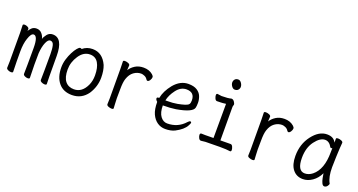

<svg xmlns="http://www.w3.org/2000/svg" viewBox="-43 -1301 3585 1921"><g transform="rotate(20 1750.0 -340.0)"><path d="M85 11Q69 11 52.5 2.5Q36 -6 36 -18L38 -83Q38 -369 37.5 -390.5Q37 -412 36 -436.5Q35 -461 35 -471Q35 -482 55 -482Q70 -482 86 -473.5Q102 -465 102 -453L101 -432Q105 -443 125.5 -465Q146 -487 179 -487Q215 -487 237 -461Q259 -435 264 -407Q270 -430 292.5 -458.5Q315 -487 352 -487Q461 -487 461 -297Q461 -102 462 -81Q464 -23 464 0Q464 11 443 11Q427 11 410.5 2.5Q394 -6 394 -18Q396 -82 396 -293Q396 -351 387 -386Q378 -421 348 -421Q325 -421 306 -376.5Q287 -332 282 -262Q281 -228 281 -142L284 0Q284 11 263 11Q247 11 231 2.5Q215 -6 215 -18Q217 -82 217 -293Q217 -421 172 -421Q144 -421 123 -356Q103 -300 103 -215Q103 -85 105 -47L106 0Q106 11 85 11Z M736 18Q644 18 593.5 -43Q543 -104 543 -207Q543 -251 556 -294Q569 -337 587.5 -373Q606 -409 625 -431.5Q644 -454 655 -454Q668 -454 671 -448Q715 -486 777 -486Q882 -486 933 -374Q954 -321 954 -245Q954 -150 900 -67Q839 18 736 18ZM736 -43Q822 -43 867 -141Q888 -187 888 -245Q888 -329 859 -377.5Q830 -426 771 -426Q703 -426 656.5 -356.5Q610 -287 610 -208Q610 -125 643 -84Q676 -43 736 -43Z M1156 10Q1140 10 1121.5 2.5Q1103 -5 1103 -18L1105 -81Q1105 -378 1104 -398Q1102 -454 1102 -474Q1103 -484 1122 -484Q1138 -484 1156.5 -476.5Q1175 -469 1175 -456Q1175 -446 1173.5 -434Q1172 -422 1172 -405Q1193 -439 1230.5 -462.5Q1268 -486 1320 -486Q1380 -486 1419 -452Q1435 -438 1435 -426Q1435 -410 1423.5 -392Q1412 -374 1399 -374Q1392 -374 1385 -384Q1374 -403 1353 -412Q1332 -421 1317 -421Q1275 -421 1239 -395Q1203 -369 1185 -315Q1172 -278 1172 -201Q1171 -163 1171 -106Q1171 -75 1173.5 -46Q1176 -17 1176 0Q1176 10 1156 10Z M1730 18Q1682 18 1644.5 -8Q1607 -34 1585 -82Q1563 -130 1563 -210Q1544 -226 1544 -241Q1544 -254 1564 -254L1569 -255Q1583 -330 1644 -406Q1711 -486 1797 -486Q1855 -486 1889 -464.5Q1923 -443 1936.5 -409Q1950 -375 1950 -340Q1950 -306 1945 -287Q1932 -234 1765 -205Q1709 -196 1628 -196Q1628 -120 1657.5 -80.5Q1687 -41 1730 -41Q1843 -41 1917 -124Q1932 -140 1941 -140Q1953 -140 1953 -128Q1953 -120 1940 -97Q1913 -45 1830 -2Q1788 18 1730 18ZM1635 -252H1650Q1716 -252 1760.5 -260.5Q1805 -269 1835 -278.5Q1865 -288 1874.5 -301Q1884 -314 1884 -341Q1884 -428 1797 -428Q1736 -428 1691.5 -369.5Q1647 -311 1635 -252Z M2107 6Q2091 6 2082 -12.5Q2073 -31 2073 -45Q2073 -63 2088 -63L2128 -62L2216 -63Q2217 -110 2217 -427Q2181 -422 2158 -422Q2135 -422 2123 -421Q2108 -421 2099.5 -440.5Q2091 -460 2091 -474Q2091 -491 2104 -491Q2138 -485 2148 -485Q2217 -485 2251 -495Q2274 -495 2288 -466Q2294 -455 2294 -449Q2294 -442 2291 -435.5Q2288 -429 2288 -416Q2288 -129 2289 -64Q2384 -64 2397 -65Q2412 -65 2420.5 -45.5Q2429 -26 2429 -12Q2429 5 2416 5Q2381 -1 2304 -1Q2209 -1 2153 1ZM2250 -590Q2231 -590 2216.5 -610Q2202 -630 2202 -650Q2202 -669 2214 -683.5Q2226 -698 2250 -698Q2269 -698 2283.5 -677.5Q2298 -657 2298 -636Q2298 -618 2285.5 -604Q2273 -590 2250 -590Z M2656 10Q2640 10 2621.5 2.5Q2603 -5 2603 -18L2605 -81Q2605 -378 2604 -398Q2602 -454 2602 -474Q2603 -484 2622 -484Q2638 -484 2656.5 -476.5Q2675 -469 2675 -456Q2675 -446 2673.5 -434Q2672 -422 2672 -405Q2693 -439 2730.5 -462.5Q2768 -486 2820 -486Q2880 -486 2919 -452Q2935 -438 2935 -426Q2935 -410 2923.5 -392Q2912 -374 2899 -374Q2892 -374 2885 -384Q2874 -403 2853 -412Q2832 -421 2817 -421Q2775 -421 2739 -395Q2703 -369 2685 -315Q2672 -278 2672 -201Q2671 -163 2671 -106Q2671 -75 2673.5 -46Q2676 -17 2676 0Q2676 10 2656 10Z M3195 18Q3127 18 3087 -32Q3047 -82 3047 -175Q3047 -302 3117.5 -394Q3188 -486 3273 -486Q3345 -486 3369 -433V-475Q3369 -485 3391 -485Q3407 -485 3425 -477.5Q3443 -470 3443 -458Q3438 -411 3434 -306Q3431 -225 3431 -193Q3431 -91 3463 -34L3465 -29Q3465 -19 3452.5 -3Q3440 13 3422 13Q3406 13 3395.5 -8.5Q3385 -30 3379 -60.5Q3373 -91 3371 -108Q3343 -49 3295 -15.5Q3247 18 3195 18ZM3194 -42Q3236 -42 3274 -72Q3367 -147 3367 -330Q3367 -356 3368 -374Q3365 -371 3355 -371Q3349 -371 3346 -376Q3318 -428 3273 -428Q3220 -428 3167.5 -358Q3115 -288 3115 -180Q3115 -42 3194 -42Z"/></g></svg>

Font: LXGW WenKai Mono TC
Style: Regular
Weight: 400
Designer: LXGW / Fontworks Inc.
Foundry: LXGW / Fontworks Inc.
Version: Version 1.330